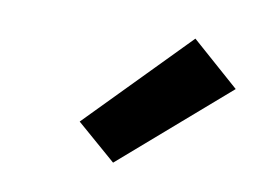

<svg xmlns="http://www.w3.org/2000/svg" viewBox="-46 -890 570 432"><g transform="rotate(10 239.0 -674.5)"><path d="M235 -521 145 -599 369 -828 478 -732Z"/></g></svg>

Font: Iosevka Etoile Heavy
Style: Italic
Weight: 900
Italic angle: -9°
Designer: Belleve Invis
Foundry: Belleve Invis
Version: Version 22.1.2; ttfautohint (v1.8.4)